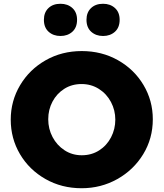

<svg xmlns="http://www.w3.org/2000/svg" viewBox="-20 -985 868 1019"><path d="M791 -352Q791 -451 741.5 -534Q692 -617 606 -665.5Q520 -714 414 -714Q308 -714 222 -665Q136 -616 86.5 -532.5Q37 -449 37 -350Q37 -250 86 -167Q135 -84 221 -35Q307 14 413 14Q516 14 602.5 -34.5Q689 -83 740 -166.5Q791 -250 791 -352ZM592 -350Q592 -300 569.5 -256.5Q547 -213 506.5 -187Q466 -161 414 -161Q363 -161 322.5 -187.5Q282 -214 259 -257.5Q236 -301 236 -352Q236 -403 258.5 -445.5Q281 -488 321 -513.5Q361 -539 413 -539Q464 -539 505 -513Q546 -487 569 -443.5Q592 -400 592 -350ZM213 -880Q213 -839 238 -816.5Q263 -794 301 -794Q339 -794 364 -816.5Q389 -839 389 -880Q389 -920 364 -942.5Q339 -965 301 -965Q261 -965 237 -942Q213 -919 213 -880ZM439 -880Q439 -839 464 -816.5Q489 -794 527 -794Q565 -794 590 -816.5Q615 -839 615 -880Q615 -920 590 -942.5Q565 -965 527 -965Q487 -965 463 -942Q439 -919 439 -880Z"/></svg>

Font: Geom Black
Style: Bold
Weight: 900
Version: Version 1.102